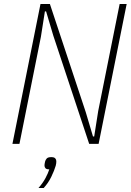

<svg xmlns="http://www.w3.org/2000/svg" viewBox="-20 -718 656 958"><path d="M246 -540 210 -661H204L184 -534L77 0H42L182 -698H229L408 -158L444 -37H450L470 -164L577 -698H612L472 0H425ZM236 66Q250 66 255.5 72Q261 78 261 86Q261 91 260.5 96.5Q260 102 258 109Q251 133 236 164Q221 195 198 220H172Q194 195 207 170.5Q220 146 226 127Q212 127 207 121.5Q202 116 202 108Q202 105 202.5 100.5Q203 96 205 88Q207 80 213 73Q219 66 236 66Z"/></svg>

Font: IBM Plex Sans Cond ExtLt
Style: Italic
Weight: 200
Width: 3
Italic angle: -11°
Designer: Mike Abbink, Paul van der Laan, Pieter van Rosmalen
Foundry: Bold Monday
Version: Version 1.3